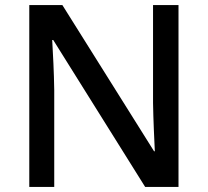

<svg xmlns="http://www.w3.org/2000/svg" viewBox="-20 -734 816 754"><path d="M681 0V-714H581V-330C582 -265 586 -182 588 -140H585L225 -714H95V0H193V-380C192 -452 188 -524 185 -577H189L550 0Z"/></svg>

Font: Noto Sans Bamum Medium
Style: Regular
Weight: 500
Designer: Monotype Design Team
Foundry: Monotype Imaging Inc.
Version: Version 2.002